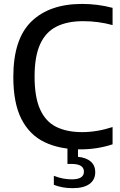

<svg xmlns="http://www.w3.org/2000/svg" viewBox="-20 -770 628 1002"><path d="M400 9.5Q291.5 9.5 213 -28Q134.5 -65.5 92 -148.5Q49.5 -231.5 49.5 -368.5Q49.5 -566.5 144 -658Q238.5 -749.5 408 -749.5Q490.5 -749.5 567.5 -729V-639Q493.5 -659.5 414 -659.5Q331 -659.5 274.8 -631.2Q218.5 -603 189.5 -539.5Q160.5 -476 160.5 -370.5Q160.5 -261.5 189.8 -198Q219 -134.5 274.2 -107.5Q329.5 -80.5 408.5 -80.5Q485.5 -80.5 567.5 -107V-17Q531 -4.5 488.2 2.5Q445.5 9.5 400 9.5ZM359 212Q305 212 261 194.5V147.5Q286.5 157.5 309.8 161.8Q333 166 354.5 166Q418 166 418 126Q418 85.5 353.5 85.5H332V-10H387V48.5Q430 52.5 453.5 73Q477 93.5 477 129Q477 168.5 446.8 190.2Q416.5 212 359 212Z"/></svg>

Font: Encode Sans Md
Style: Regular
Weight: 500
Designer: Multiple Designers
Foundry: Impallari Type
Version: Version 3.002; ttfautohint (v1.8.3) -l 8 -r 50 -G 200 -x 14 